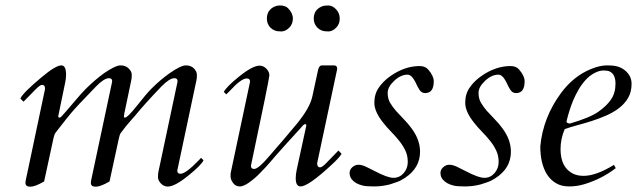

<svg xmlns="http://www.w3.org/2000/svg" viewBox="-20 -684 2382 718"><path d="M75.2 0Q75.2 -6.3 77.6 -16.6Q82 -36.1 83 -41.5L148.4 -351.1V-353Q148.4 -366.7 137.2 -366.7Q129.9 -366.7 112.8 -349.4Q95.7 -332 67.9 -303.7L56.2 -315.9Q66.9 -337.9 134.8 -394.5Q188 -439.5 209.5 -439.5Q227.1 -439.5 227.1 -404.8Q227.1 -390.1 223.6 -374.5L197.8 -249.5Q197.8 -244.1 201.9 -244.1Q206.1 -244.1 209.7 -248.3Q213.4 -252.4 226.6 -267.1Q239.7 -281.7 261.7 -308.1Q283.7 -334.5 301 -351.8Q318.4 -369.1 335 -383.3Q351.6 -397.5 369.1 -410.2Q411.6 -439.5 430.7 -439.5Q449.7 -439.5 461.2 -428Q472.7 -416.5 472.7 -405.3Q472.7 -391.1 471.2 -385.3L444.3 -256.8Q443.4 -252 443.4 -248Q443.4 -244.1 447.3 -244.1Q457 -244.1 492.7 -289.3Q528.3 -334.5 545.7 -351.8Q563 -369.1 579.6 -383.3Q596.2 -397.5 614.3 -410.2Q656.2 -439.5 675.3 -439.5Q694.3 -439.5 705.3 -428Q716.3 -416.5 716.3 -403.8Q716.3 -391.1 714.8 -384.8L643.1 -46.9V-44.9Q643.1 -34.2 655.3 -34.2Q674.8 -34.2 724.6 -85.9Q729.5 -91.3 731.9 -93.8L741.2 -84.5Q731.4 -65.4 685.5 -28.3Q633.8 13.7 607.4 13.7Q592.8 13.7 581.8 2.2Q570.8 -9.3 570.8 -21.7Q570.8 -34.2 572.3 -41L644 -378.9V-380.9Q644 -391.6 631.8 -391.6Q613.8 -391.6 582.5 -359.4Q520 -294.4 484.9 -251Q480.5 -246.6 474.1 -239Q467.8 -231.4 460.9 -223.6Q448.2 -209 442.9 -201.4Q437.5 -193.8 432.6 -188Q427.7 -182.1 424.8 -168L389.6 -5.4Q356 14.2 337.9 14.2Q319.8 14.2 319.8 0Q319.8 -6.3 322.3 -16.6Q326.7 -36.1 327.6 -41.5L399.4 -378.9V-380.9Q399.4 -391.6 387.2 -391.6Q369.1 -391.6 337.9 -359.4Q263.7 -282.7 248.8 -264.6Q233.9 -246.6 227.8 -239Q221.7 -231.4 215.8 -223.6Q204.1 -209.5 198.5 -201.7Q192.9 -193.8 188 -188Q183.1 -182.1 180.2 -168L145 -5.4Q111.3 14.2 93.3 14.2Q75.2 14.2 75.2 0Z M1240.7 -427.7V-424.8Q1240.7 -423.3 1166 -73.7Q1166 -58.1 1177.2 -58.1Q1184.6 -58.1 1201.2 -75.4Q1217.8 -92.8 1245.6 -121.1L1257.3 -108.9Q1251 -96.2 1219.2 -66.9Q1132.8 13.2 1104 13.2Q1085.9 13.2 1085.9 -17.6Q1085.9 -32.2 1089.8 -50.3L1125.5 -214.4Q1125.5 -219.7 1121.3 -219.7Q1117.2 -219.7 1113.5 -215.6Q1109.9 -211.4 1102.3 -202.9Q1094.7 -194.3 1081.8 -180.4Q1068.8 -166.5 1055.7 -151.9Q1018.6 -110.8 1009.3 -99.9Q1000 -88.9 990.5 -77.9Q981 -66.9 969.7 -54.7Q958.5 -42.5 946 -30.3Q933.6 -18.1 921.4 -8.8Q893.6 13.2 877.2 13.2Q860.8 13.2 851.6 0.2Q842.3 -12.7 842.3 -22.5V-34.2Q842.3 -37.1 843.3 -40L915 -377.9V-379.9Q915 -390.6 902.8 -390.6Q881.8 -390.6 839.4 -344.2Q830.1 -334.5 826.2 -331.1L816.9 -340.3Q826.7 -359.4 872.6 -396.5Q924.3 -438.5 950.7 -438.5Q965.3 -438.5 976.3 -427Q987.3 -415.5 987.3 -402.6Q987.3 -389.6 918.5 -64.9V-63Q918.5 -52.2 930.7 -52.2Q946.8 -52.2 991.2 -105Q1002.4 -118.2 1015.1 -132.8Q1027.8 -147.5 1040.5 -162.1Q1067.9 -194.3 1089.4 -220.2Q1138.7 -280.3 1147.9 -322.8L1168.9 -419.9Q1172.4 -439.5 1184.6 -439.5H1229Q1240.7 -439.5 1240.7 -427.7ZM1167.5 -580.1Q1153.3 -594.2 1153.3 -614.3Q1153.3 -647 1183.1 -659.7Q1191.9 -663.6 1207.5 -663.6Q1223.1 -663.6 1236.8 -649.2Q1250.5 -634.8 1250.5 -614.3Q1250.5 -593.8 1236.8 -580.1Q1223.1 -566.4 1207.5 -566.4Q1191.9 -566.4 1182.9 -570.1Q1173.8 -573.7 1167.5 -580.1ZM991.7 -580.1Q978 -594.2 978 -614.3Q978 -646.5 1007.3 -659.7Q1016.1 -663.6 1026.4 -663.6Q1046.9 -663.6 1057.1 -653.3Q1075.2 -635.3 1075.2 -614.5Q1075.2 -593.8 1061.3 -580.1Q1047.4 -566.4 1031.7 -566.4Q1016.1 -566.4 1007.3 -570.1Q998.5 -573.7 991.7 -580.1Z M1382.8 -43.5Q1429.2 -19 1451.7 -19Q1474.1 -19 1489.5 -36.6Q1504.9 -54.2 1504.9 -78.4Q1504.9 -102.5 1495.6 -121.6Q1486.3 -140.6 1472.4 -158Q1458.5 -175.3 1442.4 -191.7Q1426.3 -208 1412.6 -225.6Q1379.9 -266.6 1379.9 -299.6Q1379.9 -332.5 1396.5 -356.4Q1413.1 -380.4 1438.5 -398.4Q1492.7 -437 1549.3 -437Q1570.3 -437 1581.5 -423.8Q1602.1 -399.9 1602.1 -379.9Q1602.1 -335.9 1569.8 -335.9Q1556.2 -335.9 1548.3 -348.6Q1540.5 -361.3 1536.6 -370.4Q1532.7 -379.4 1527.8 -386.7Q1517.1 -404.8 1503.7 -404.8Q1490.2 -404.8 1477.1 -398.2Q1463.9 -391.6 1453.6 -381.3Q1429.7 -358.4 1429.7 -336.9Q1429.7 -315.4 1438.7 -299.8Q1447.8 -284.2 1461.2 -269Q1474.6 -253.9 1490.2 -238Q1505.9 -222.2 1519 -204.1Q1550.8 -161.6 1550.8 -116.7Q1550.8 -55.7 1494.1 -18.6Q1477.1 -7.3 1464.1 -3.2Q1451.2 1 1444.6 3.4Q1438 5.9 1428.2 7.8Q1404.8 13.2 1377.4 13.2Q1350.1 13.2 1336.7 10Q1323.2 6.8 1312.7 1Q1302.2 -4.9 1295.2 -13.7Q1288.1 -22.5 1287.4 -35.6Q1286.6 -48.8 1297.1 -58.3Q1307.6 -67.9 1320.3 -67.9Q1333 -67.9 1349.1 -60.3Q1365.2 -52.7 1382.8 -43.5Z M1722.7 -43.5Q1769 -19 1791.5 -19Q1814 -19 1829.3 -36.6Q1844.7 -54.2 1844.7 -78.4Q1844.7 -102.5 1835.4 -121.6Q1826.2 -140.6 1812.3 -158Q1798.3 -175.3 1782.2 -191.7Q1766.1 -208 1752.4 -225.6Q1719.7 -266.6 1719.7 -299.6Q1719.7 -332.5 1736.3 -356.4Q1752.9 -380.4 1778.3 -398.4Q1832.5 -437 1889.2 -437Q1910.2 -437 1921.4 -423.8Q1941.9 -399.9 1941.9 -379.9Q1941.9 -335.9 1909.7 -335.9Q1896 -335.9 1888.2 -348.6Q1880.4 -361.3 1876.5 -370.4Q1872.6 -379.4 1867.7 -386.7Q1856.9 -404.8 1843.5 -404.8Q1830.1 -404.8 1816.9 -398.2Q1803.7 -391.6 1793.5 -381.3Q1769.5 -358.4 1769.5 -336.9Q1769.5 -315.4 1778.6 -299.8Q1787.6 -284.2 1801 -269Q1814.5 -253.9 1830.1 -238Q1845.7 -222.2 1858.9 -204.1Q1890.6 -161.6 1890.6 -116.7Q1890.6 -55.7 1834 -18.6Q1816.9 -7.3 1804 -3.2Q1791 1 1784.4 3.4Q1777.8 5.9 1768.1 7.8Q1744.6 13.2 1717.3 13.2Q1689.9 13.2 1676.5 10Q1663.1 6.8 1652.6 1Q1642.1 -4.9 1635 -13.7Q1627.9 -22.5 1627.2 -35.6Q1626.5 -48.8 1637 -58.3Q1647.5 -67.9 1660.2 -67.9Q1672.9 -67.9 1689 -60.3Q1705.1 -52.7 1722.7 -43.5Z M2162.6 -26.4Q2209 -26.4 2275.9 -67.4L2282.7 -55.2Q2231.4 -15.6 2166.5 4.4Q2138.2 13.2 2108.6 13.2Q2079.1 13.2 2058.6 0.7Q2038.1 -11.7 2024.9 -32.7Q2000.5 -72.8 2000.5 -136.2Q2010.3 -244.6 2078.6 -336.9Q2125 -399.4 2189.9 -425.8Q2223.1 -439.5 2249.8 -439.5Q2276.4 -439.5 2291 -434.8Q2305.7 -430.2 2316.9 -420.9Q2341.8 -400.9 2341.8 -370.4Q2341.8 -339.8 2328.9 -317.9Q2315.9 -295.9 2294.9 -279.8Q2273.9 -263.7 2247.1 -252Q2220.2 -240.2 2192.6 -231.4Q2165 -222.7 2138.4 -215.6Q2111.8 -208.5 2091.8 -201.2Q2076.2 -164.6 2076.2 -126.5Q2076.2 -58.1 2122.6 -34.7Q2139.2 -26.4 2162.6 -26.4ZM2098.6 -230.5Q2098.6 -222.2 2111.8 -222.2Q2185.5 -243.7 2217.3 -265.9Q2249 -288.1 2265.4 -312.5Q2281.7 -336.9 2281.7 -371.1Q2281.7 -405.8 2260.3 -416.5Q2252.9 -420.4 2237.1 -420.4Q2221.2 -420.4 2203.1 -410.9Q2185.1 -401.4 2170.4 -385.5Q2155.8 -369.6 2144 -349.6Q2132.3 -329.6 2123.5 -308.6Q2108.9 -273.4 2098.6 -230.5Z"/></svg>

Font: Cardo-Italic
Style: Italic
Weight: 400
Italic angle: -12°
Designer: David J. Perry
Foundry: David J. Perry
Version: Version 0.991